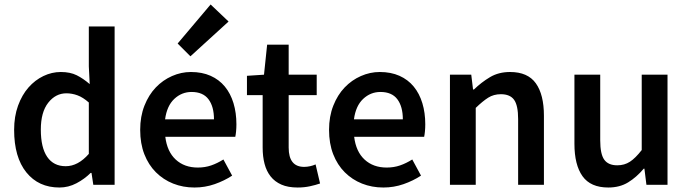

<svg xmlns="http://www.w3.org/2000/svg" viewBox="-20 -824 3069 856"><path d="M245 12Q152 12 97.5 -55.5Q43 -123 43 -245Q43 -305 60.5 -353Q78 -401 107 -434Q136 -467 173.5 -485Q211 -503 251 -503Q293 -503 322 -488.5Q351 -474 380 -449L376 -528V-706H491V0H396L388 -53H384Q357 -26 321 -7Q285 12 245 12ZM273 -83Q328 -83 376 -138V-367Q350 -390 325.5 -399Q301 -408 276 -408Q228 -408 195 -366Q162 -324 162 -246Q162 -166 190.5 -124.5Q219 -83 273 -83Z M847 12Q796 12 752 -5.5Q708 -23 675 -56Q642 -89 623.5 -136.5Q605 -184 605 -245Q605 -305 624 -353Q643 -401 674.5 -434Q706 -467 747 -485Q788 -503 831 -503Q881 -503 919 -486Q957 -469 982.5 -438Q1008 -407 1021 -364Q1034 -321 1034 -270Q1034 -253 1032.5 -238Q1031 -223 1029 -214H717Q725 -148 763.5 -112.5Q802 -77 862 -77Q894 -77 921.5 -86.5Q949 -96 976 -113L1015 -41Q980 -18 937 -3Q894 12 847 12ZM716 -292H934Q934 -349 909.5 -381.5Q885 -414 834 -414Q790 -414 757 -383Q724 -352 716 -292ZM829 -573 772 -630 919 -804 999 -728Z M1307 12Q1264 12 1234.5 -1Q1205 -14 1186.5 -37.5Q1168 -61 1159.5 -93.5Q1151 -126 1151 -166V-400H1081V-486L1157 -491L1171 -625H1267V-491H1392V-400H1267V-166Q1267 -80 1336 -80Q1349 -80 1362.5 -83Q1376 -86 1387 -91L1407 -6Q1387 1 1361.5 6.5Q1336 12 1307 12Z M1689 12Q1638 12 1594 -5.5Q1550 -23 1517 -56Q1484 -89 1465.5 -136.5Q1447 -184 1447 -245Q1447 -305 1466 -353Q1485 -401 1516.5 -434Q1548 -467 1589 -485Q1630 -503 1673 -503Q1723 -503 1761 -486Q1799 -469 1824.5 -438Q1850 -407 1863 -364Q1876 -321 1876 -270Q1876 -253 1874.5 -238Q1873 -223 1871 -214H1559Q1567 -148 1605.5 -112.5Q1644 -77 1704 -77Q1736 -77 1763.5 -86.5Q1791 -96 1818 -113L1857 -41Q1822 -18 1779 -3Q1736 12 1689 12ZM1558 -292H1776Q1776 -349 1751.5 -381.5Q1727 -414 1676 -414Q1632 -414 1599 -383Q1566 -352 1558 -292Z M1986 0V-491H2081L2089 -425H2093Q2126 -457 2164.5 -480Q2203 -503 2254 -503Q2333 -503 2369 -452.5Q2405 -402 2405 -308V0H2290V-293Q2290 -354 2272 -379Q2254 -404 2213 -404Q2181 -404 2156.5 -388.5Q2132 -373 2101 -343V0Z M2692 12Q2613 12 2577 -38.5Q2541 -89 2541 -183V-491H2656V-198Q2656 -137 2674 -112Q2692 -87 2732 -87Q2764 -87 2788.5 -103Q2813 -119 2841 -155V-491H2956V0H2862L2853 -72H2850Q2818 -34 2780.5 -11Q2743 12 2692 12Z"/></svg>

Font: CV Source Sans Light
Style: Bold
Weight: 600
Designer: Paul D. Hunt
Foundry: Adobe Systems Incorporated
Version: Version 3.001